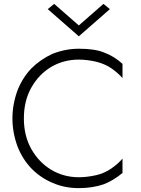

<svg xmlns="http://www.w3.org/2000/svg" viewBox="-20 -960 725 989"><path d="M103 -350Q103 -440 141 -508Q179 -576 243 -615Q308 -653 386 -653Q427 -653 476 -642Q519 -631 551 -610Q585 -587 611 -558V-631Q569 -670 515 -690Q468 -709 386 -709Q318 -709 251 -683Q188 -654 142 -608Q96 -560 70 -494Q44 -422 44 -350Q44 -278 70 -206Q96 -140 142 -92Q189 -44 251 -18Q312 9 386 9Q457 9 515 -11Q564 -30 611 -69V-143Q587 -115 552 -91Q518 -68 477 -58Q428 -47 386 -47Q308 -47 243 -86Q179 -125 141 -193Q103 -261 103 -350ZM226 -913 386 -773 546 -913 513 -940 386 -829 259 -940Z"/></svg>

Font: NM-font
Style: Light
Weight: 500
Designer: ""
Foundry: ""
Version: ""